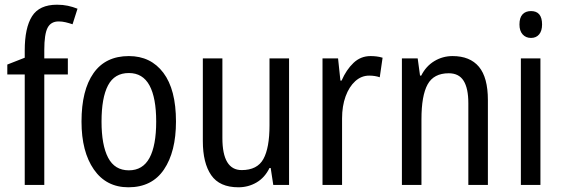

<svg xmlns="http://www.w3.org/2000/svg" viewBox="-20 -785 2385 815"><path d="M268 -469H168V0H85V-469H11V-511L85 -540V-571Q85 -667 116 -716Q147 -765 222 -765Q247 -765 268 -760.5Q289 -756 309 -748L288 -682Q273 -687 258.5 -690.5Q244 -694 229 -694Q196 -694 182 -667Q168 -640 168 -573V-537H268Z M727 -269Q727 -141 676 -65.5Q625 10 525 10Q431 10 378.5 -65.5Q326 -141 326 -269Q326 -402 377 -474.5Q428 -547 527 -547Q620 -547 673.5 -476Q727 -405 727 -269ZM411 -269Q411 -169 439 -115.5Q467 -62 527 -62Q586 -62 614.5 -114.5Q643 -167 643 -269Q643 -370 614.5 -422.5Q586 -475 527 -475Q466 -475 438.5 -422.5Q411 -370 411 -269Z M1207 -537V0H1140L1129 -72H1124Q1104 -31 1069 -10.5Q1034 10 992 10Q912 10 876.5 -41.5Q841 -93 841 -186V-537H924V-199Q924 -63 1006 -63Q1072 -63 1098 -110Q1124 -157 1124 -253V-537Z M1553 -547Q1565 -547 1578 -545.5Q1591 -544 1604 -540L1592 -457Q1572 -464 1547 -464Q1514 -464 1488 -440.5Q1462 -417 1447 -376Q1432 -335 1432 -282V0H1349V-537H1415L1425 -443H1430Q1450 -489 1480.5 -518Q1511 -547 1553 -547Z M1901 -547Q1975 -547 2013 -501.5Q2051 -456 2051 -360V0H1968V-347Q1968 -410 1948 -442Q1928 -474 1885 -474Q1821 -474 1795 -426.5Q1769 -379 1769 -279V0H1686V-537H1753L1763 -464H1768Q1788 -504 1823.5 -525.5Q1859 -547 1901 -547Z M2234 -738Q2281 -738 2281 -681Q2281 -654 2268.5 -639Q2256 -624 2234 -624Q2212 -624 2198.5 -639Q2185 -654 2185 -681Q2185 -710 2198 -724Q2211 -738 2234 -738ZM2274 -537V0H2191V-537Z"/></svg>

Font: Noto Sans Gurmukhi Condensed
Style: Regular
Weight: 400
Width: 3
Designer: Jelle Bosma - Monotype Design Team
Foundry: Monotype Imaging Inc.
Version: Version 2.004; ttfautohint (v1.8.4.7-5d5b)